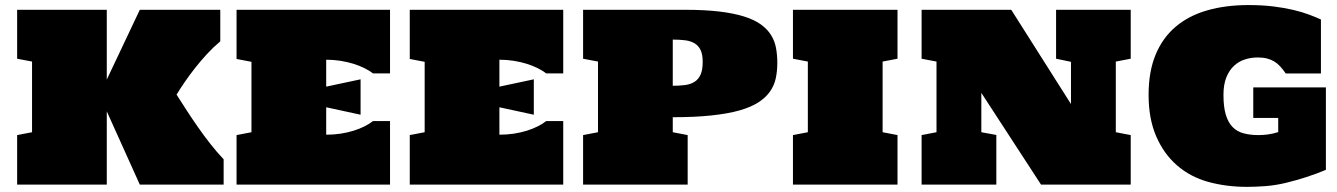

<svg xmlns="http://www.w3.org/2000/svg" viewBox="-20 -726 5258 755"><path d="M859.4 0H529.8L399.9 -288.1V0H47.4V-194.8L106 -206.1V-483.9L47.4 -495.1V-687.5H399.9V-413.1L529.8 -687.5H846.2V-563.5Q817.4 -539.1 792.7 -512.2Q768.1 -485.4 746.6 -458Q725.1 -430.7 707 -404.3Q689 -377.9 674.3 -354Q693.4 -323.7 714.8 -290.8Q736.3 -257.8 759.5 -224.6Q782.7 -191.4 807.9 -159.4Q833 -127.4 859.4 -99.6Z M1262.7 -385.3 1397.9 -414.1V-274.9L1262.7 -304.2V-196.3Q1292 -196.3 1319.3 -200.4Q1346.7 -204.6 1370.1 -211.9Q1393.6 -219.2 1413.1 -229Q1432.6 -238.8 1446.8 -250H1513.7V0H910.2V-194.8L968.8 -206.1V-482.9L910.2 -494.1V-687.5H1513.7V-437.5H1446.8Q1432.6 -448.2 1413.1 -458Q1393.6 -467.8 1370.1 -475.1Q1346.7 -482.4 1319.3 -486.8Q1292 -491.2 1262.7 -491.2Z M1943.8 -385.3 2079.1 -414.1V-274.9L1943.8 -304.2V-196.3Q1973.1 -196.3 2000.5 -200.4Q2027.8 -204.6 2051.3 -211.9Q2074.7 -219.2 2094.2 -229Q2113.8 -238.8 2127.9 -250H2194.8V0H1591.3V-194.8L1649.9 -206.1V-482.9L1591.3 -494.1V-687.5H2194.8V-437.5H2127.9Q2113.8 -448.2 2094.2 -458Q2074.7 -467.8 2051.3 -475.1Q2027.8 -482.4 2000.5 -486.8Q1973.1 -491.2 1943.8 -491.2Z M2272.9 -687.5H2672.9Q2751 -687.5 2808.3 -680.7Q2865.7 -673.8 2906 -661.1Q2946.3 -648.4 2971.9 -629.9Q2997.6 -611.3 3012 -588.1Q3026.4 -564.9 3031.5 -537.4Q3036.6 -509.8 3036.6 -478.5Q3036.6 -446.3 3030.5 -418Q3024.4 -389.6 3007.8 -366Q2991.2 -342.3 2962.2 -323.5Q2933.1 -304.7 2887.5 -291.7Q2841.8 -278.8 2777.3 -272Q2712.9 -265.1 2625.5 -265.1V-206.1L2684.1 -194.8V0H2272.9V-194.8L2331.5 -206.1V-483.9L2272.9 -495.1ZM2625.5 -388.7Q2652.3 -388.7 2674.1 -391.6Q2695.8 -394.5 2711.2 -404.3Q2726.6 -414.1 2734.9 -432.6Q2743.2 -451.2 2743.2 -482.9Q2743.2 -512.2 2734.9 -529.3Q2726.6 -546.4 2711.2 -555.7Q2695.8 -564.9 2674.1 -567.6Q2652.3 -570.3 2625.5 -570.3Z M3098.1 -687.5H3509.3V-495.1L3450.7 -483.9V-206.1L3509.3 -194.8V0H3098.1V-194.8L3156.7 -206.1V-483.9L3098.1 -495.1Z M3838.9 -360.8V-206.1L3897.9 -195.3V0H3604V-194.8L3662.6 -206.1V-483.9L3604 -495.1V-687.5H3956.5L4191.4 -316.9V-482.9L4132.8 -495.1V-687.5H4426.3V-495.1L4367.7 -483.9V-206.1L4426.3 -194.8V0H4073.7Z M4496.6 -353Q4496.6 -444.8 4524.4 -511.5Q4552.2 -578.1 4603.5 -621.3Q4654.8 -664.6 4727.3 -685.3Q4799.8 -706.1 4889.2 -706.1Q4943.4 -706.1 4987.1 -700.7Q5030.8 -695.3 5065.7 -687Q5100.6 -678.7 5127.2 -668.7Q5153.8 -658.7 5174.3 -649.4V-437H5036.1Q5024.9 -453.1 5013.9 -465.1Q5002.9 -477.1 4990.2 -484.6Q4977.5 -492.2 4961.9 -496.1Q4946.3 -500 4925.3 -500Q4899.9 -500 4875.7 -492.4Q4851.6 -484.9 4832.8 -467.5Q4814 -450.2 4802.5 -422.1Q4791 -394 4791 -353Q4791 -305.2 4800.3 -274.7Q4809.6 -244.1 4827.1 -226.3Q4844.7 -208.5 4870.4 -201.7Q4896 -194.8 4929.2 -194.8Q4946.8 -194.8 4965.6 -197.3Q4984.4 -199.7 5006.3 -206.5V-262.2H4908.2V-382.3H5193.8V-58.1Q5157.7 -43 5117.2 -29.8Q5076.7 -16.6 5035.9 -6.8Q4995.1 2.9 4956.1 5.9Q4917 8.8 4883.8 8.8Q4802.2 8.8 4731.4 -10.7Q4660.6 -30.3 4608.4 -75.7Q4556.2 -121.1 4526.4 -190.2Q4496.6 -259.3 4496.6 -353Z"/></svg>

Font: Holtwood One SC
Style: Regular
Weight: 400
Version: Version 1.000